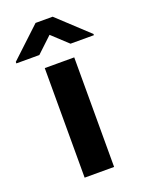

<svg xmlns="http://www.w3.org/2000/svg" viewBox="-188 -802 654 870"><g transform="rotate(-20 139.0 -367.5)"><path d="M207.5 0H65.4V-528.3H207.5ZM325.7 -598.1V-592.3H212.9L137.2 -662.6L62.5 -592.3H-48.3V-599.6L96.2 -734.9H178.7Z"/></g></svg>

Font: Heebo
Style: Bold
Weight: 700
Designer: Oded Ezer
Foundry: Ezer Type House
Version: Version 3.100